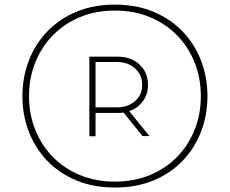

<svg xmlns="http://www.w3.org/2000/svg" viewBox="-20 -797 1000 836"><path d="M77.6 -378.4Q77.6 -460 105.2 -532.2Q132.8 -604.5 185.3 -659.4Q237.8 -714.4 312.3 -745.6Q386.7 -776.9 480.5 -776.9Q574.2 -776.9 648.7 -745.6Q723.1 -714.4 775.6 -659.4Q828.1 -604.5 855.7 -532.2Q883.3 -460 883.3 -378.4Q883.3 -296.4 855.7 -224.4Q828.1 -152.3 775.6 -97.4Q723.1 -42.5 648.7 -11.5Q574.2 19.5 480.5 19.5Q386.7 19.5 312.3 -11.5Q237.8 -42.5 185.3 -97.4Q132.8 -152.3 105.2 -224.4Q77.6 -296.4 77.6 -378.4ZM106.4 -378.4Q106.4 -300.8 133.1 -233.2Q159.7 -165.5 209.2 -114.5Q258.8 -63.5 327.6 -34.9Q396.5 -6.3 480.5 -6.3Q564.5 -6.3 633.3 -34.9Q702.1 -63.5 751.7 -114.5Q801.3 -165.5 827.9 -233.2Q854.5 -300.8 854.5 -378.4Q854.5 -456.1 827.9 -523.7Q801.3 -591.3 751.7 -642.3Q702.1 -693.4 633.3 -722.2Q564.5 -751 480.5 -751Q396.5 -751 327.6 -722.2Q258.8 -693.4 209.2 -642.3Q159.7 -591.3 133.1 -523.7Q106.4 -456.1 106.4 -378.4ZM630.4 -204.6H600.6L518.1 -306.6Q504.9 -305.2 491.2 -305.2H396V-203.6H369.1V-550.3H491.2Q551.3 -550.3 587.9 -515.4Q624.5 -480.5 624.5 -427.2Q624.5 -387.2 602.5 -356.7Q580.6 -326.2 542.5 -313ZM396 -329.6H491.2Q536.1 -329.6 567.6 -356.4Q599.1 -383.3 599.1 -427.2Q599.1 -471.7 567.9 -499.3Q536.6 -526.9 491.2 -526.9H396Z"/></svg>

Font: Estedad-FD Thin
Style: Regular
Weight: 100
Designer: Amin Abedi
Version: Version 7.3